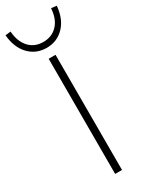

<svg xmlns="http://www.w3.org/2000/svg" viewBox="-279 -974 792 1018"><g transform="rotate(-30 117.0 -465.5)"><path d="M96 0V-705H138V0ZM117 -760Q53 -760 10 -804.5Q-33 -849 -40 -927L-7 -931Q-2 -867 31 -831.5Q64 -796 117 -796Q170 -796 203.5 -831.5Q237 -867 241 -931L274 -927Q267 -849 224 -804.5Q181 -760 117 -760Z"/></g></svg>

Font: Nunito Sans 12pt ExtraLight ExtraLight
Style: Regular
Weight: 250
Version: Version 3.101;gftools[0.9.27]